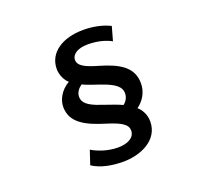

<svg xmlns="http://www.w3.org/2000/svg" viewBox="-143 -955 1286 1204"><g transform="rotate(-20 500.0 -352.5)"><path d="M679 -653 705 -746C657 -770 596 -784 527 -784C388 -784 288 -718 288 -610C288 -570 308 -529 332 -509C273 -475 245 -419 245 -372C245 -266 338 -220 463 -182C560 -152 595 -128 595 -88C595 -44 551 -16 482 -16C408 -16 343 -44 310 -64L279 29C334 66 411 79 483 79C597 79 727 25 727 -102C727 -151 701 -189 680 -206C724 -238 754 -287 754 -346C754 -455 668 -502 545 -538C462 -562 415 -583 415 -625C415 -660 454 -689 523 -689C594 -689 646 -671 679 -653ZM360 -398C360 -425 376 -449 402 -466C481 -426 639 -406 639 -323C639 -296 626 -269 604 -255C581 -267 533 -283 470 -305C385 -333 360 -362 360 -398Z"/></g></svg>

Font: Noto Sans Mono CJK TC
Style: Bold
Weight: 700
Designer: Ryoko NISHIZUKA 西塚涼子 (kana, bopomofo & ideographs); Paul D. Hunt (Latin, Greek & Cyrillic); Sandoll Communications 산돌커뮤니
Foundry: Adobe
Version: Version 2.004;hotconv 1.0.118;makeotfexe 2.5.65603